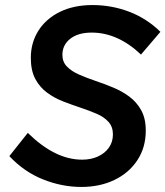

<svg xmlns="http://www.w3.org/2000/svg" viewBox="-20 -730 655 760"><path d="M302 10Q225 10 150 -20Q75 -50 17 -112L90 -204Q144 -151 197.5 -124.5Q251 -98 305 -98Q340 -98 367.5 -110.5Q395 -123 411 -145.5Q427 -168 427 -198Q427 -228 409.5 -247.5Q392 -267 363 -279.5Q334 -292 299.5 -303.5Q265 -315 230 -328.5Q195 -342 166 -363.5Q137 -385 119.5 -418Q102 -451 102 -501Q102 -561 132 -608.5Q162 -656 217 -683Q272 -710 346 -710Q422 -710 491.5 -683.5Q561 -657 615 -604L538 -514Q493 -557 444 -579Q395 -601 343 -601Q289 -601 258 -576.5Q227 -552 227 -513Q227 -485 245 -466.5Q263 -448 292.5 -435Q322 -422 357.5 -410Q393 -398 428 -383.5Q463 -369 492 -347.5Q521 -326 539 -293.5Q557 -261 557 -213Q557 -146 523.5 -95.5Q490 -45 432.5 -17.5Q375 10 302 10Z"/></svg>

Font: Red Hat Mono SemiBold
Style: Italic
Weight: 600
Italic angle: -12°
Monospace: yes
Designer: Pentagram, MCKL
Foundry: MCKL
Version: Version 1.030